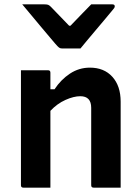

<svg xmlns="http://www.w3.org/2000/svg" viewBox="-20 -860 640 880"><path d="M349 -638H263Q256 -638 250.5 -642Q245 -646 233 -660Q226 -669 208 -689.5Q190 -710 168 -737Q146 -764 123 -791Q100 -818 82 -840H184Q195 -840 200.5 -838Q206 -836 213 -829Q232 -809 297 -742H303Q335 -775 357 -798Q379 -821 398 -840H495Q506 -840 506 -831Q506 -827 503 -822.5Q500 -818 487 -803Q476 -790 457 -767Q438 -744 416.5 -719Q395 -694 377 -672Q359 -650 349 -638ZM211 0H87Q76 0 76 -11V-538H200Q211 -538 211 -527V-451H230Q259 -495 300.5 -522.5Q342 -550 392 -550Q457 -550 495 -508Q533 -466 533 -394V0H409Q398 0 398 -11V-366Q398 -419 348 -419Q318 -419 280 -402Q242 -385 211 -352Z"/></svg>

Font: Recursive Mn Lnr St
Style: Bold
Weight: 700
Monospace: yes
Version: Version 1.079;hotconv 1.0.112;makeotfexe 2.5.65598; ttfautoh